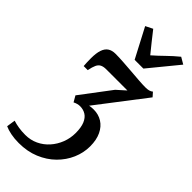

<svg xmlns="http://www.w3.org/2000/svg" viewBox="-352 -891 1187 1187"><g transform="rotate(45 241.0 -298.0)"><path d="M109.5 245.5Q71.5 245.5 39.8 239.2Q8 233 -14.5 222.5L-6 165.5Q17.5 173 44.2 177.2Q71 181.5 102.5 181.5Q148 181.5 186.8 163.2Q225.5 145 254.2 112.8Q283 80.5 299 39.2Q315 -2 315 -47Q315 -95.5 302.5 -125.8Q290 -156 267.8 -170Q245.5 -184 217 -184Q206 -184 194.8 -181Q183.5 -178 171.5 -172L149 -211L298 -408.5L355 -459.5Q332 -459.5 308.5 -459.5Q285 -459.5 261.5 -459.5Q238 -459.5 215 -459.5Q192 -459.5 170 -459.5Q146 -459.5 131 -452Q116 -444.5 107.5 -426.2Q99 -408 92.5 -375H57Q56 -386.5 55.2 -404Q54.5 -421.5 54.5 -441Q54.5 -486 64 -514Q73.5 -542 93 -555Q112.5 -568 142.5 -568Q172.5 -568 210.5 -565.5Q248.5 -563 287.8 -559.8Q327 -556.5 361.8 -554Q396.5 -551.5 420 -551.5Q437.5 -551.5 449.8 -554.8Q462 -558 471.5 -566L495 -539.5L254 -225.5Q260.5 -227 269.2 -228Q278 -229 291.5 -229Q333 -229 365.8 -208.5Q398.5 -188 417.5 -148.5Q436.5 -109 436.5 -52Q436.5 4 413.5 57.2Q390.5 110.5 347.5 153Q304.5 195.5 244.2 220.5Q184 245.5 109.5 245.5ZM252.5 -625 151 -818.5 198 -842Q223 -810.5 248.5 -778Q274 -745.5 301 -713Q338 -745.5 371 -778Q404 -810.5 442.5 -842L486 -816.5L329 -625Z"/></g></svg>

Font: Merriweather 20pt SemiBold
Style: Italic
Weight: 600
Italic angle: -7.8°
Version: Version 2.101